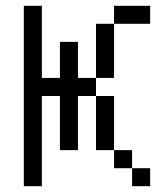

<svg xmlns="http://www.w3.org/2000/svg" viewBox="-20 -645 540 665"><path d="M500 0V-62.5H437.5V0ZM500 -562.5V-625H375V-562.5H312.5V-375H250Q250 -375 250 -500H187.5Q187.5 -500 187.5 -375H125Q125 -375 125 -625H62.5Q62.5 -625 62.5 0H125V-312.5H187.5V-125H250V-312.5H312.5V-125H375V-62.5H437.5V-125H375V-312.5H312.5V-375H375V-562.5Z"/></svg>

Font: BFUnifontExMono
Style: Regular
Weight: 500
Version: Version 15.0.06